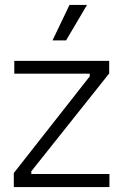

<svg xmlns="http://www.w3.org/2000/svg" viewBox="-20 -759 500 779"><path d="M36 0V-57L344 -449V-460H38V-512H423V-461L107 -64V-53H424V0ZM248 -595H193L262 -739H333Z"/></svg>

Font: Bricolage Grotesque ExtraLight
Style: Regular
Weight: 250
Designer: Mathieu Triay
Foundry: Atelier Triay
Version: Version 1.000;gftools[0.9.30]